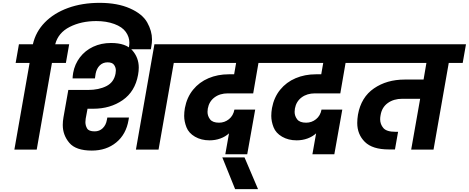

<svg xmlns="http://www.w3.org/2000/svg" viewBox="-20 -1051 3294 1349"><path d="M680 -1031Q805 -1031 893 -992Q981 -953 1014.5 -893Q1048 -833 1048 -774Q1048 -749 1043 -723L1040 -705H883L886 -720Q889 -737 889 -752Q889 -791 864 -826.5Q839 -862 783 -882.5Q727 -903 657 -903Q551 -903 470 -862Q389 -821 368 -740H466L443 -609H345L238 0H81L188 -609H90L113 -740H211Q231 -828 295 -893.5Q359 -959 458 -995Q557 -1031 680 -1031Z M595 -287 582 -217Q580 -204 580 -193Q580 -169 592 -148.5Q604 -128 645 -128Q679 -128 702 -150.5Q725 -173 731 -209L734 -225H886L883 -207Q866 -107 796.5 -50Q727 7 625 7Q513 7 467 -47.5Q421 -102 421 -173Q421 -199 426 -227L460 -419H599Q674 -419 727.5 -446Q781 -473 792 -535Q794 -546 794 -556Q794 -577 781.5 -595Q769 -613 736 -613Q703 -613 681 -591.5Q659 -570 652 -534Q648 -511 647 -500H490Q490 -507 491 -516.5Q492 -526 494 -539Q505 -600 541.5 -648Q578 -696 634.5 -722.5Q691 -749 760 -749Q864 -749 909.5 -697.5Q955 -646 955 -576Q955 -552 950 -525Q929 -408 842 -347.5Q755 -287 635 -287ZM1322 -740 1299 -609H1201L1094 0H935L1065 -740Z M1581 -395Q1525 -395 1487 -366.5Q1449 -338 1440 -288Q1438 -276 1438 -265Q1438 -236 1456 -212.5Q1474 -189 1519 -189Q1558 -189 1588.5 -213.5Q1619 -238 1627 -281H1773L1717 33H1563L1589 -114Q1564 -91 1528.5 -78Q1493 -65 1452 -65Q1394 -65 1350 -90.5Q1306 -116 1290 -157Q1274 -198 1274 -237Q1274 -263 1279 -292Q1293 -367 1336.5 -420.5Q1380 -474 1445 -501.5Q1510 -529 1587 -529H1625L1639 -609H1265L1288 -740H1934L1910 -609H1796L1759 -395Z M1632 278 1542 55H1698L1793 278Z M2193 -395Q2137 -395 2099 -366.5Q2061 -338 2052 -288Q2050 -276 2050 -265Q2050 -236 2068 -212.5Q2086 -189 2131 -189Q2170 -189 2200.5 -213.5Q2231 -238 2239 -281H2385L2329 33H2175L2201 -114Q2176 -91 2140.5 -78Q2105 -65 2064 -65Q2006 -65 1962 -90.5Q1918 -116 1902 -157Q1886 -198 1886 -237Q1886 -263 1891 -292Q1905 -367 1948.5 -420.5Q1992 -474 2057 -501.5Q2122 -529 2199 -529H2237L2251 -609H1877L1900 -740H2546L2522 -609H2408L2371 -395Z M3231 -609H3133L3026 0H2869L2932 -357H2807Q2746 -357 2704.5 -327Q2663 -297 2654 -242Q2651 -227 2651 -213Q2651 -178 2673.5 -151.5Q2696 -125 2758 -125H2777L2755 -1H2712Q2597 -1 2543.5 -54Q2490 -107 2490 -187Q2490 -214 2495 -245Q2517 -368 2607.5 -430Q2698 -492 2823 -492H2956L2976 -609H2489L2512 -740H3254Z"/></svg>

Font: Fz Poppins
Style: Bold Italic
Weight: 700
Italic angle: -10°
Designer: Ninad Kale (Devanagari), Jonny Pinhorn (Latin)
Foundry: Indian Type Foundry
Version: Vit hóa bi Vntype.Com & FontZin.Com